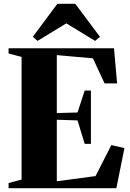

<svg xmlns="http://www.w3.org/2000/svg" viewBox="-20 -999 692 1019"><path d="M94.5 -46V-697L25.5 -715V-743H585L601.5 -556.5H535L473 -689.5L281.5 -706.5V-399L391.5 -402L429.5 -518.5H462.5V-235.5H429.5L391.5 -360L281.5 -363.5V-37L487 -64.5L571 -229L640.5 -213L597.5 0H25.5V-27.5ZM179.5 -782 154 -803.5 284.5 -979H379.5L510.5 -803.5L484.5 -782L332 -875Z"/></svg>

Font: Merriweather 120pt Black
Style: Regular
Weight: 900
Designer: Eben Sorkin
Foundry: Eben Sorkin
Version: Version 2.100